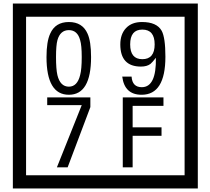

<svg xmlns="http://www.w3.org/2000/svg" viewBox="-20 -980 1195 1090"><path d="M1103 90H53V-960H1103ZM1028 15V-885H128V15ZM497 -656Q497 -442 371 -442Q244 -442 244 -656Q244 -744 265 -789Q294 -855 371 -855Q448 -855 477 -789Q497 -745 497 -656ZM444 -656Q444 -723 435 -752Q420 -809 371 -809Q322 -809 306 -752Q298 -723 298 -656Q298 -587 306 -553Q322 -488 371 -488Q419 -488 435 -554Q444 -587 444 -656ZM919 -658Q919 -442 784 -442Q687 -442 674 -545H727Q731 -485 785 -485Q868 -485 865 -652Q844 -625 834 -617Q814 -602 780 -602Q663 -602 663 -728Q663 -786 695.5 -820.5Q728 -855 786 -855Q870 -855 898 -805Q919 -766 919 -658ZM858 -728Q858 -812 788 -812Q719 -812 719 -728Q719 -644 788 -644Q858 -644 858 -728ZM493 -372 364 -30H303L444 -383H248V-427H493ZM908 -379H733V-257H897V-209H733V-30H677V-427H908Z"/></svg>

Font: Unicode BMP Fallback SIL
Style: Regular
Weight: 400
Foundry: NRSI, SIL International
Version: Version 5.1 Based on Unicode 5.1